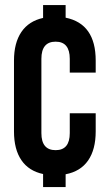

<svg xmlns="http://www.w3.org/2000/svg" viewBox="-20 -735 436 770"><path d="M152.8 15.1V-37.1Q95.2 -49.3 65.7 -92.8Q36.1 -136.2 36.1 -208V-492.2Q36.1 -563 65.7 -606.7Q95.2 -650.4 152.8 -663.1V-714.8H243.2V-664.1Q363.8 -639.6 363.8 -492.2V-443.8H259.8V-499Q259.8 -567.9 203.1 -567.9Q146 -567.9 146 -499V-201.2Q146 -132.8 203.1 -132.8Q259.8 -132.8 259.8 -201.2V-280.8H363.8V-208Q363.8 -135.3 333.3 -91.3Q302.7 -47.4 243.2 -36.1V15.1Z"/></svg>

Font: VL Bebas Neue Bold
Style: Regular
Weight: 700
Designer: Ryoichi Tsunekawa
Foundry: Ryoichi Tsunekawa
Version: Version 1.300